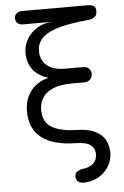

<svg xmlns="http://www.w3.org/2000/svg" viewBox="-65 -826 714 1104"><g transform="rotate(-5 292.5 -274.0)"><path d="M383 233Q356 235 342 224.5Q328 214 328 194Q328 175 341 166Q354 157 372 154Q413 150 435 129.5Q457 109 457 77Q457 43 432.5 23.5Q408 4 349 3Q222 2 152.5 -49Q83 -100 83 -205Q83 -247 98 -283Q113 -319 144 -346Q175 -373 223 -385Q160 -405 132 -445Q104 -485 104 -539Q104 -580 125 -617Q146 -654 184.5 -678Q223 -702 275 -704H103Q86 -704 73.5 -714Q61 -724 61 -743Q61 -761 73.5 -771Q86 -781 103 -781H487Q507 -781 519 -772.5Q531 -764 531 -745Q531 -736 528 -725.5Q525 -715 513.5 -707Q502 -699 478 -696Q385 -688 318.5 -671Q252 -654 217 -622.5Q182 -591 182 -542Q182 -491 218 -460Q254 -429 320 -429H429Q448 -429 460.5 -416.5Q473 -404 473 -386Q473 -367 460 -354Q447 -341 429 -341H357Q292 -341 250 -325Q208 -309 187 -278.5Q166 -248 165 -208Q164 -136 212.5 -105.5Q261 -75 358 -72Q425 -71 465 -51Q505 -31 522 1Q539 33 540 73Q540 114 520 149.5Q500 185 465 207Q430 229 383 233Z"/></g></svg>

Font: Comfortaa Medium
Style: Regular
Weight: 500
Designer: Johan Aakerlund
Foundry: Johan Aakerlund
Version: Version 3.104; ttfautohint (v1.8.1.43-b0c9)